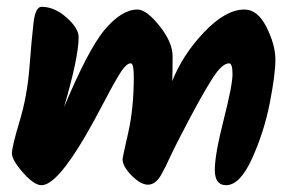

<svg xmlns="http://www.w3.org/2000/svg" viewBox="-20 -556 859 564"><path d="M698 -528Q737 -528 763 -476Q789 -424 789 -381Q789 -338 772.5 -253.5Q756 -169 720.5 -90.5Q685 -12 644 -12Q611 -12 611 -57Q611 -102 637 -204Q663 -306 663 -338Q663 -370 653 -370Q632 -370 603 -324Q574 -278 533.5 -201Q493 -124 483 -102Q473 -80 466.5 -67Q460 -54 452 -40Q420 13 367 -40Q340 -67 340 -89Q340 -93 356.5 -165.5Q373 -238 373 -331Q373 -370 364 -370Q352 -370 336 -346Q320 -322 287 -259Q254 -196 230 -155Q146 -12 102 -12Q80 -12 47.5 -49Q15 -86 15 -105.5Q15 -125 37.5 -199.5Q60 -274 66.5 -358Q73 -442 78.5 -489Q84 -536 102 -536Q140 -536 175.5 -504.5Q211 -473 211 -447Q211 -388 168 -241Q238 -408 286 -467Q337 -528 384 -528Q410 -528 448.5 -480Q487 -432 487 -390.5Q487 -349 486 -318Q517 -396 580 -462Q643 -528 698 -528Z"/></svg>

Font: Kalam
Style: Bold
Weight: 700
Version: Version 2.001;PS 1.0;hotconv 1.0.79;makeotf.lib2.5.61930; tt